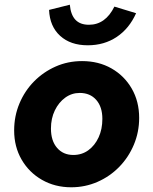

<svg xmlns="http://www.w3.org/2000/svg" viewBox="-20 -784 650 814"><path d="M282 10Q213 10 158 -21.5Q103 -53 71.5 -107.5Q40 -162 40 -231Q40 -292 62.5 -345.5Q85 -399 124.5 -439Q164 -479 216 -502Q268 -525 328 -525Q398 -525 452.5 -494Q507 -463 538.5 -408.5Q570 -354 570 -284Q570 -224 547.5 -170.5Q525 -117 485.5 -76.5Q446 -36 393.5 -13Q341 10 282 10ZM291 -127Q327 -127 354.5 -147Q382 -167 398 -201.5Q414 -236 414 -280Q414 -331 388 -360.5Q362 -390 318 -390Q284 -390 256.5 -370Q229 -350 212.5 -316Q196 -282 196 -239Q196 -187 222 -157Q248 -127 291 -127ZM352 -592Q279 -592 235 -632Q191 -672 188 -742L276 -764Q280 -721 300 -700Q320 -679 357 -679Q427 -679 465 -756L557 -728Q528 -663 475 -627.5Q422 -592 352 -592Z"/></svg>

Font: Red Hat Text VF
Style: Italic
Weight: 300
Italic angle: -12°
Designer: Pentagram, MCKL
Foundry: Pentagram, MCKL
Version: Version 1.023